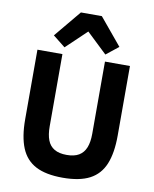

<svg xmlns="http://www.w3.org/2000/svg" viewBox="-102 -1032 898 1120"><g transform="rotate(10 347.0 -472.0)"><path d="M73 -698H221V-270Q221 -221 233.5 -188.5Q246 -156 274 -139.5Q302 -123 347 -123Q392 -123 419.5 -139.5Q447 -156 460 -188.5Q473 -221 473 -270V-698H621V-286Q621 -183 594 -117Q567 -51 507 -19.5Q447 12 347 12Q247 12 187 -19.5Q127 -51 100 -117Q73 -183 73 -286ZM285 -956H409L541 -797L468 -739L347 -854L226 -739L153 -797Z"/></g></svg>

Font: IBM Plex Sans Var
Style: Regular
Weight: 400
Designer: Mike Abbink, Paul van der Laan, Pieter van Rosmalen
Foundry: Bold Monday
Version: Version 3.000